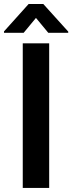

<svg xmlns="http://www.w3.org/2000/svg" viewBox="-44 -924 356 944"><path d="M197.8 -710.9V0H67.9V-710.9ZM168.9 -904.3 291.5 -768.6V-762.7H193.4L132.8 -835.9L72.3 -762.7H-24.4V-769.5L96.7 -904.3Z"/></svg>

Font: Roboto Condensed SemiBold
Style: Regular
Weight: 600
Designer: Christian Robertson
Foundry: Google
Version: Version 3.008; 2023